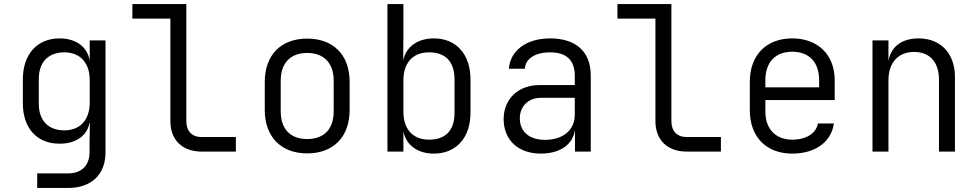

<svg xmlns="http://www.w3.org/2000/svg" viewBox="-20 -750 4840 950"><path d="M164 180H316C432 180 502 114 502 4V-550H424V-455H423C410 -520 354 -560 275 -560C163 -560 93 -481 93 -357V-240C93 -115 163 -39 275 -39C354 -39 410 -77 423 -141H425L423 -45V4C423 69 383 108 317 108H164ZM298 -105C218 -105 172 -155 172 -236V-360C172 -441 218 -491 298 -491C376 -491 424 -440 424 -353V-243C424 -156 376 -105 298 -105Z M977 0H1147V-72H977C930 -72 902 -101 902 -150V-730H635V-658H823V-150C823 -58 882 0 977 0Z M1500 9C1629 9 1710 -72 1710 -206V-344C1710 -479 1629 -559 1500 -559C1371 -559 1290 -479 1290 -344V-206C1290 -72 1372 9 1500 9ZM1500 -62C1418 -62 1369 -110 1369 -199V-351C1369 -440 1419 -488 1500 -488C1581 -488 1631 -440 1631 -351V-199C1631 -110 1582 -62 1500 -62Z M2127 10C2237 10 2308 -68 2308 -193V-356C2308 -481 2238 -560 2127 -560C2046 -560 1988 -518 1975 -450L1976 -573V-730H1897V0H1976V-100C1989 -32 2046 10 2127 10ZM2102 -59C2024 -59 1976 -110 1976 -197V-353C1976 -440 2024 -491 2102 -491C2182 -491 2229 -448 2229 -356V-193C2229 -101 2182 -59 2102 -59Z M2656 10C2750 10 2813 -34 2824 -103H2825V0H2903V-377C2903 -493 2831 -560 2702 -560C2581 -560 2504 -497 2498 -410H2577C2580 -460 2628 -491 2702 -491C2783 -491 2824 -452 2824 -375V-329H2649C2544 -329 2472 -260 2472 -161C2472 -59 2542 10 2656 10ZM2676 -58C2599 -58 2552 -99 2552 -164C2552 -224 2594 -266 2656 -266H2824V-183C2824 -106 2766 -58 2676 -58Z M3377 0H3547V-72H3377C3330 -72 3302 -101 3302 -150V-730H3035V-658H3223V-150C3223 -58 3282 0 3377 0Z M3900 10C4013 10 4093 -47 4106 -139H4027C4018 -90 3969 -59 3900 -59C3818 -59 3767 -112 3767 -197V-255H4110V-353C4110 -478 4028 -560 3900 -560C3772 -560 3690 -478 3690 -345V-205C3690 -72 3772 10 3900 10ZM3767 -318V-353C3767 -442 3816 -494 3900 -494C3984 -494 4033 -442 4033 -353V-318Z M4297 0H4376V-353C4376 -441 4425 -493 4503 -493C4579 -493 4626 -444 4626 -356V0H4705V-369C4705 -486 4634 -560 4525 -560C4442 -560 4388 -519 4376 -448V-550H4297Z"/></svg>

Font: JetBrains Mono Light
Style: Regular
Weight: 336
Monospace: yes
Designer: Philipp Nurullin, Konstantin Bulenkov
Foundry: JetBrains
Version: Version 2.305